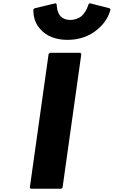

<svg xmlns="http://www.w3.org/2000/svg" viewBox="-20 -1158 702 1185"><path d="M482 -825 476 -832H288L280 -825L164 0L170 7H358L366 0ZM534 -1138 526 -1131C526 -1131 516 -1090 484 -1059C467 -1046 444 -1035 414 -1035C385 -1035 366 -1045 352 -1059C329 -1089 330 -1131 330 -1131L324 -1138L194 -1107L186 -1100C185 -1055 197 -1016 223 -985L224 -984L230 -977C265 -936 323 -912 397 -912C471 -912 535 -936 582 -977L590 -984C624 -1014 651 -1054 662 -1100L656 -1107Z"/></svg>

Font: Hussar Woodtype
Style: BlkObl
Weight: 900
Foundry: Cannot Into Space Fonts
Version: Version 1.07